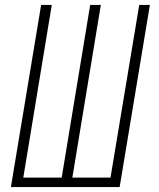

<svg xmlns="http://www.w3.org/2000/svg" viewBox="-20 -755 640 775"><path d="M24 0 146 -735H189L74 -38H229L344 -735H387L272 -38H426L542 -735H585L463 0Z"/></svg>

Font: Iosevka SS04 XLt Ex Obl
Style: Regular
Weight: 200
Width: 7
Italic angle: -9°
Monospace: yes
Designer: Belleve Invis
Foundry: Belleve Invis
Version: Version 19.0.0; ttfautohint (v1.8.4)